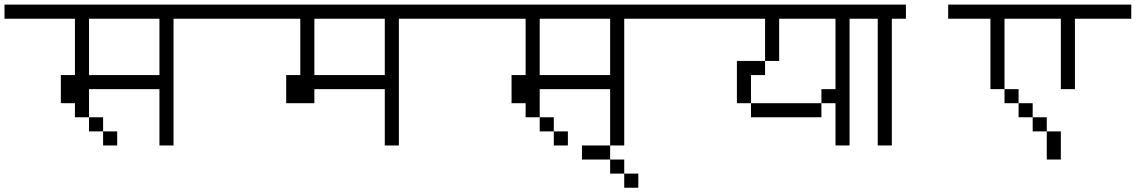

<svg xmlns="http://www.w3.org/2000/svg" viewBox="-20 -708 5040 852"><path d="M500 -62.5V-125H437.5V-62.5ZM1000 -625V-687.5H0V-625H312.5Q312.5 -625 312.5 -375H250Q250 -375 250 -250H312.5V-187.5H375V-125H437.5V-187.5H375Q375 -187.5 375 -312.5H687.5Q687.5 -312.5 687.5 -62.5H750V-625ZM375 -375Q375 -375 375 -625H687.5Q687.5 -625 687.5 -375Z M2000 -625V-687.5H1000V-625H1312.5Q1312.5 -625 1312.5 -375H1250Q1250 -375 1250 -250H1375V-312.5H1687.5Q1687.5 -312.5 1687.5 -62.5H1750V-625ZM1375 -375Q1375 -375 1375 -625H1687.5Q1687.5 -625 1687.5 -375Z M2500 -62.5V-125H2437.5V-62.5ZM3000 -625V-687.5H2000V-625H2312.5Q2312.5 -625 2312.5 -375H2250Q2250 -375 2250 -250H2312.5V-187.5H2375V-125H2437.5V-187.5H2375Q2375 -187.5 2375 -312.5H2687.5Q2687.5 -312.5 2687.5 -62.5H2750V-625ZM2375 -375Q2375 -375 2375 -625H2687.5Q2687.5 -625 2687.5 -375Z M2812.5 125V62.5H2750V125ZM2750 62.5V0H2687.5V62.5ZM2687.5 0V-62.5H2562.5V0Z M4000 -625V-687.5H3000V-625H3375V-437.5H3250V-250H3312.5V-187.5H3625V-250H3312.5Q3312.5 -250 3312.5 -375H3375V-437.5H3437.5V-625H3687.5V-312.5H3625V-250H3687.5V-62.5H3750V-625Z M4000 -625V-687.5H3750V-625H3875V-62.5H3937.5V-625Z M5000 -625V-687.5H4187.5V-625H4375V-312.5H4437.5V-250H4500V-187.5H4562.5V-125H4625Q4625 -125 4625 0H4687.5Q4687.5 0 4687.5 -125H4625V-187.5H4562.5V-250H4500V-312.5H4437.5V-625H4687.5V-312.5H4750V-625Z"/></svg>

Font: Unifont
Style: Regular
Weight: 500
Version: Version 15.1.04